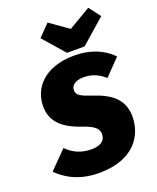

<svg xmlns="http://www.w3.org/2000/svg" viewBox="-200 -1066 969 1188"><g transform="rotate(-20 284.5 -472.0)"><path d="M529 -964 383 -878 261 -964 187 -888 310 -747H426L587 -888ZM346 -716C144 -716 58 -601 58 -486C58 -398 105 -331 244 -285C319 -259 342 -236 342 -200C342 -158 310 -134 249 -134C182 -134 131 -158 88 -201L-25 -86C29 -31 115 20 244 20C478 20 556 -118 556 -238C556 -337 501 -399 380 -440C296 -468 271 -481 271 -514C271 -547 300 -570 354 -570C407 -570 451 -552 492 -515L594 -620C534 -681 452 -716 346 -716Z"/></g></svg>

Font: Fira Sans Heavy
Style: Italic
Weight: 900
Italic angle: -8°
Designer: bBox Type GmbH & Carrois Corporate GbR & Edenspiekermann AG
Foundry: bBox Type GmbH & Carrois Corporate GbR & Edenspiekermann AG
Version: Version 4.301;PS 004.301;hotconv 1.0.88;makeotf.lib2.5.64775